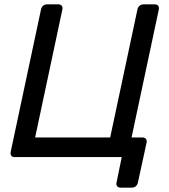

<svg xmlns="http://www.w3.org/2000/svg" viewBox="-20 -720 775 880"><path d="M532 140Q522 140 517 133.5Q512 127 514 117L538 0H46Q36 0 31.5 -7Q27 -14 29 -24L168 -677Q170 -687 177.5 -693.5Q185 -700 195 -700H247Q258 -700 263 -693.5Q268 -687 266 -677L141 -90H485L610 -677Q612 -687 619.5 -693.5Q627 -700 638 -700H689Q700 -700 705 -693.5Q710 -687 708 -677L583 -90H632Q643 -90 648.5 -83.5Q654 -77 652 -67L612 117Q610 127 602.5 133.5Q595 140 584 140Z"/></svg>

Font: Rubik
Style: Italic
Weight: 400
Italic angle: -12°
Designer: Hubert and Fischer
Foundry: Hubert and Fischer
Version: Version 2.300;gftools[0.9.30]